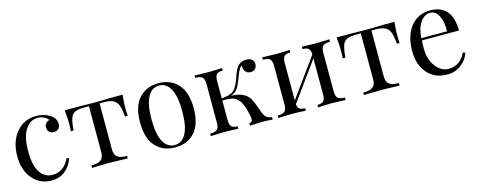

<svg xmlns="http://www.w3.org/2000/svg" viewBox="-29 -1042 3904 1569"><g transform="rotate(-15 1923.0 -257.5)"><path d="M267 14Q171 14 108.5 -58.5Q46 -131 46 -251Q46 -373 111 -451Q176 -529 279 -529Q345 -529 395 -497Q442 -465 442 -420Q442 -394 427.5 -379Q413 -364 389 -364Q365 -364 349.5 -377.5Q334 -391 334 -414Q334 -457 376 -469Q366 -487 340 -499Q314 -511 286 -511Q226 -511 184.5 -451Q143 -391 143 -266Q143 -147 181.5 -88Q220 -29 287 -29Q384 -29 432 -132L451 -125Q433 -66 385.5 -26Q338 14 267 14Z M1001 -398Q1001 -358 1004 -336H981Q974 -433 945 -463.5Q916 -494 847 -494H808V-103Q808 -58 833.5 -39.5Q859 -21 914 -21V0Q803 -4 763 -4Q731 -4 669 -2Q657 -2 643.5 -1.5Q630 -1 622.5 -0.5Q615 0 612 0V-21Q667 -21 692.5 -39.5Q718 -58 718 -103V-494H669Q602 -494 577 -464Q552 -434 545 -335H522Q525 -358 525 -397Q525 -451 518 -513H614Q663 -513 692 -512Q721 -511 762 -511Q805 -511 839 -512Q907 -514 912 -514H1008Q1001 -452 1001 -398Z M1479 -460.5Q1541 -392 1541 -257Q1541 -122 1479 -54Q1417 14 1314 14Q1211 14 1149 -54Q1087 -122 1087 -257Q1087 -392 1149 -460.5Q1211 -529 1314 -529Q1417 -529 1479 -460.5ZM1218 -446Q1184 -383 1184 -257Q1184 -131 1218 -68.5Q1252 -6 1314 -6Q1376 -6 1410 -68.5Q1444 -131 1444 -257Q1444 -383 1410 -446Q1376 -509 1314 -509Q1252 -509 1218 -446Z M1939 -402Q1950 -435 1964 -467Q1994 -529 2057 -529Q2089 -529 2105 -514Q2121 -499 2121 -474Q2121 -451 2106.5 -436Q2092 -421 2068 -421Q2041 -421 2025.5 -438.5Q2010 -456 2010 -485V-492Q2000 -488 1991 -474Q1978 -455 1952 -385Q1938 -351 1930 -334.5Q1922 -318 1904.5 -301Q1887 -284 1862 -276Q1972 -274 2016 -207Q2023 -195 2032 -174Q2044 -146 2051 -124Q2062 -92 2069 -76Q2081 -48 2096.5 -36Q2112 -24 2140 -21V0Q2088 -4 2055 -4Q2023 -4 1948 0V-21Q1975 -21 1975 -50Q1975 -55 1973 -69Q1954 -169 1926 -208Q1905 -238 1876 -248Q1847 -258 1783 -257V-93Q1783 -52 1797.5 -36.5Q1812 -21 1849 -21V0Q1774 -4 1739 -4Q1698 -4 1617 0V-21Q1660 -21 1676.5 -36.5Q1693 -52 1693 -93V-421Q1693 -462 1676.5 -477.5Q1660 -493 1617 -493V-514Q1620 -514 1626 -513.5Q1632 -513 1643 -512.5Q1654 -512 1664 -512Q1714 -510 1739 -510Q1759 -510 1805 -512Q1815 -512 1825.5 -512.5Q1836 -513 1841.5 -513.5Q1847 -514 1849 -514V-493Q1812 -493 1797.5 -477.5Q1783 -462 1783 -421V-274Q1857 -281 1886 -307Q1915 -333 1939 -402Z M2681 -421V-93Q2681 -52 2697.5 -36.5Q2714 -21 2757 -21V0Q2676 -4 2637 -4Q2600 -4 2525 0V-21Q2562 -21 2576.5 -36.5Q2591 -52 2591 -93V-397L2356 -72Q2359 -43 2373.5 -32Q2388 -21 2421 -21V0Q2346 -4 2309 -4Q2270 -4 2189 0V-21Q2232 -21 2248.5 -36.5Q2265 -52 2265 -93V-421Q2265 -462 2248.5 -477.5Q2232 -493 2189 -493V-514Q2192 -514 2198 -513.5Q2204 -513 2215 -512.5Q2226 -512 2236 -512Q2288 -510 2309 -510Q2332 -510 2378 -512Q2387 -512 2397.5 -512.5Q2408 -513 2413.5 -513.5Q2419 -514 2421 -514V-493Q2384 -493 2369.5 -477.5Q2355 -462 2355 -421V-104L2591 -430Q2590 -466 2575.5 -479.5Q2561 -493 2525 -493V-514Q2528 -514 2533 -513.5Q2538 -513 2548.5 -512.5Q2559 -512 2568 -512Q2614 -510 2637 -510Q2659 -510 2709 -512Q2720 -512 2731 -512.5Q2742 -513 2748 -513.5Q2754 -514 2757 -514V-493Q2714 -493 2697.5 -477.5Q2681 -462 2681 -421Z M3301 -398Q3301 -358 3304 -336H3281Q3274 -433 3245 -463.5Q3216 -494 3147 -494H3108V-103Q3108 -58 3133.5 -39.5Q3159 -21 3214 -21V0Q3103 -4 3063 -4Q3031 -4 2969 -2Q2957 -2 2943.5 -1.5Q2930 -1 2922.5 -0.5Q2915 0 2912 0V-21Q2967 -21 2992.5 -39.5Q3018 -58 3018 -103V-494H2969Q2902 -494 2877 -464Q2852 -434 2845 -335H2822Q2825 -358 2825 -397Q2825 -451 2818 -513H2914Q2963 -513 2992 -512Q3021 -511 3062 -511Q3105 -511 3139 -512Q3207 -514 3212 -514H3308Q3301 -452 3301 -398Z M3616 14Q3510 14 3448 -57Q3386 -128 3386 -245Q3386 -375 3448 -452Q3510 -529 3612 -529Q3703 -529 3751 -474Q3799 -419 3799 -309H3486Q3483 -283 3483 -245Q3483 -149 3529 -88.5Q3575 -28 3636 -28Q3737 -28 3783 -128L3803 -120Q3784 -64 3734 -25Q3684 14 3616 14ZM3485 -328H3703Q3706 -406 3680.5 -458Q3655 -510 3608 -510Q3561 -510 3526.5 -463Q3492 -416 3485 -328Z"/></g></svg>

Font: Playfair Display
Style: Regular
Weight: 400
Designer: Claus Eggers S?rensen
Foundry: Claus Eggers S?rensen
Version: Version 1.003